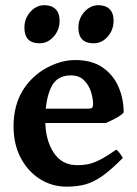

<svg xmlns="http://www.w3.org/2000/svg" viewBox="-20 -698 524 733"><path d="M452.1 -268.6Q443.4 -258.3 421.4 -246.3Q399.4 -234.4 383.8 -228.5H88.9L89.8 -283.2H316.9Q328.1 -283.2 331.8 -286.9Q335.4 -290.5 335.4 -300.8Q335.4 -320.3 327.9 -345.9Q320.3 -371.6 301.5 -390.9Q282.7 -410.2 249.5 -410.2Q196.3 -410.2 174.6 -363.5Q152.8 -316.9 152.8 -239.3Q152.8 -165 184.3 -116.2Q215.8 -67.4 275.4 -67.4Q295.9 -67.4 315.4 -71Q335 -74.7 360.4 -87.4Q385.7 -100.1 423.8 -126.5Q430.2 -123 438.7 -111.1Q447.3 -99.1 449.2 -95.2Q403.8 -49.3 370.1 -25.6Q336.4 -2 304.9 6.3Q273.4 14.6 234.4 14.6Q178.7 14.6 132.8 -14.2Q86.9 -43 59.3 -95Q31.7 -147 31.7 -215.8Q31.7 -349.1 132.3 -422.9Q158.2 -441.9 194.1 -455.3Q230 -468.8 267.1 -468.8Q331.1 -468.8 371.8 -440.4Q412.6 -412.1 432.4 -366.5Q452.1 -320.8 452.1 -268.6ZM207.5 -619.1Q207.5 -583.5 184.8 -558.1Q162.1 -532.7 130.9 -532.7Q73.2 -532.7 73.2 -592.3Q73.2 -627.9 96.2 -653.1Q119.1 -678.2 149.4 -678.2Q176.3 -678.2 191.9 -663.3Q207.5 -648.4 207.5 -619.1ZM413.6 -619.1Q413.6 -583.5 391.1 -558.1Q368.7 -532.7 337.4 -532.7Q279.3 -532.7 279.3 -592.3Q279.3 -627.9 302.5 -653.1Q325.7 -678.2 355.5 -678.2Q382.8 -678.2 398.2 -663.3Q413.6 -648.4 413.6 -619.1Z"/></svg>

Font: Gentium Plus
Style: Bold
Weight: 700
Designer: Victor Gaultney, Annie Olsen, Iska Routamaa, Becca Hirsbrunner
Foundry: SIL International
Version: Version 6.101